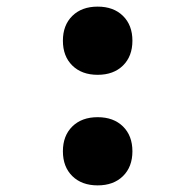

<svg xmlns="http://www.w3.org/2000/svg" viewBox="-20 -550 590 580"><path d="M275 -324Q227 -324 198.5 -352Q170 -380 170 -427Q170 -474 198.5 -502Q227 -530 275 -530Q323 -530 351.5 -502Q380 -474 380 -427Q380 -380 351.5 -352Q323 -324 275 -324ZM275 10Q227 10 198.5 -18Q170 -46 170 -93Q170 -140 198.5 -168Q227 -196 275 -196Q323 -196 351.5 -168Q380 -140 380 -93Q380 -46 351.5 -18Q323 10 275 10Z"/></svg>

Font: M PLUS Code Latin SemiExpanded
Style: Bold
Weight: 700
Width: 6
Designer: Coji Morishita
Foundry: UNDERFOREST DESIGN
Version: Version 1.002; ttfautohint (v1.8.3)